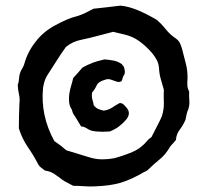

<svg xmlns="http://www.w3.org/2000/svg" viewBox="-20 -634 735 682"><path d="M652 -309Q651 -294 652.5 -278Q654 -262 649 -246Q645 -238 643 -228.5Q641 -219 639 -209Q631 -190 618.5 -173.5Q606 -157 605 -137Q598 -128 591 -121Q584 -114 580 -106Q566 -83 546 -67Q526 -51 508 -33Q501 -26 492 -23Q446 4 409 15Q372 26 317 28Q298 29 279 27.5Q260 26 240 26Q231 21 221 16Q211 11 202 5Q188 -6 173 -16Q158 -26 140 -28Q134 -33 127.5 -37.5Q121 -42 117 -48Q100 -81 79 -111.5Q58 -142 47 -178Q47 -200 47.5 -222Q48 -244 49 -266Q51 -284 47.5 -298.5Q44 -313 43 -332Q47 -343 47.5 -354Q48 -365 51 -374Q54 -383 58.5 -390Q63 -397 66 -406Q78 -450 106 -485Q132 -520 174 -543Q194 -554 214 -563Q234 -572 255 -577Q271 -582 285 -589Q299 -596 312 -603Q335 -605 357.5 -608Q380 -611 408 -614Q438 -611 470 -597.5Q502 -584 536 -564Q553 -550 568.5 -530.5Q584 -511 605 -497Q615 -490 619.5 -480Q624 -470 627 -459Q634 -432 640.5 -406.5Q647 -381 646 -353Q645 -342 645.5 -331Q646 -320 652 -309ZM562 -315Q557 -334 551.5 -352Q546 -370 545 -390Q544 -407 537 -420.5Q530 -434 519 -447Q499 -470 475 -487.5Q451 -505 420 -512Q410 -514 400.5 -516.5Q391 -519 382 -521Q354 -514 326.5 -506.5Q299 -499 270 -493Q238 -487 214 -467Q196 -442 180 -416.5Q164 -391 147 -365Q141 -355 138 -344.5Q135 -334 133 -323Q123 -224 173 -133Q185 -125 196 -116.5Q207 -108 216 -100Q239 -93 259 -87Q279 -81 298 -75Q321 -68 343 -68Q365 -68 386 -72Q419 -81 450 -94Q481 -107 504 -135Q506 -138 510 -141Q514 -144 518 -147Q528 -167 538 -186Q548 -205 555 -221Q563 -247 562 -270Q561 -293 562 -315ZM430 -251Q446 -232 429 -210Q418 -197 404 -186Q390 -175 370 -167Q365 -167 358 -166.5Q351 -166 343 -166Q333 -166 323 -167Q313 -168 304 -170Q296 -173 287.5 -178.5Q279 -184 268 -185Q254 -209 239 -232L235 -245Q227 -256 225.5 -272Q224 -288 227 -305Q229 -318 233 -330.5Q237 -343 240 -357Q248 -365 256 -374.5Q264 -384 273 -394Q293 -405 309 -411Q325 -417 351 -423Q366 -422 382.5 -419Q399 -416 413 -406Q415 -402 417.5 -400Q420 -398 421 -393Q423 -387 423.5 -380Q424 -373 421 -368Q417 -363 415.5 -356.5Q414 -350 412 -346Q404 -341 394.5 -344Q385 -347 374.5 -351Q364 -355 354 -351Q329 -344 323.5 -331Q318 -318 307 -305Q305 -290 308.5 -279Q312 -268 313 -260Q321 -250 330 -246.5Q339 -243 348 -241Q365 -243 378.5 -252Q392 -261 405 -268Q414 -268 419.5 -262.5Q425 -257 430 -251Z"/></svg>

Font: Darumadrop One
Style: Regular
Weight: 400
Version: Version 1.000